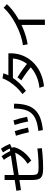

<svg xmlns="http://www.w3.org/2000/svg" viewBox="1518 -2412 965 4040"><g transform="rotate(-90 2000.0 -392.5)"><path d="M479 33Q404 33 356 22.5Q308 12 281 -14.5Q254 -41 243 -87Q232 -133 232 -205V-778H337V-225Q337 -170 342.5 -137.5Q348 -105 364.5 -89Q381 -73 414.5 -68Q448 -63 504 -63Q570 -63 635.5 -65.5Q701 -68 766 -74Q831 -80 895 -88L901 7Q831 15 760 21Q689 27 618.5 30Q548 33 479 33ZM20 -433 5 -530 907 -670 922 -573ZM573 -294Q636 -333 685.5 -381.5Q735 -430 770.5 -486.5Q806 -543 825 -604L922 -573Q904 -505 864 -439.5Q824 -374 767 -317Q710 -260 641 -216ZM764 -613Q737 -669 712 -711Q687 -753 656 -792L731 -841Q765 -798 792 -753Q819 -708 844 -655ZM913 -629Q889 -685 865 -728Q841 -771 813 -811L889 -855Q921 -811 945.5 -765Q970 -719 993 -665Z M1265 -68Q1397 -82 1487 -115.5Q1577 -149 1631.5 -208.5Q1686 -268 1710.5 -359.5Q1735 -451 1736 -582L1838 -578Q1837 -428 1806 -320Q1775 -212 1709 -140Q1643 -68 1537.5 -27.5Q1432 13 1282 28ZM1237 -266Q1221 -340 1202.5 -409Q1184 -478 1163 -539L1260 -564Q1279 -509 1297.5 -440Q1316 -371 1335 -287ZM1464 -283Q1449 -358 1430.5 -430.5Q1412 -503 1390 -567L1487 -591Q1509 -525 1528.5 -451.5Q1548 -378 1562 -304Z M2172 -45Q2282 -56 2376.5 -91.5Q2471 -127 2547.5 -182.5Q2624 -238 2678 -310.5Q2732 -383 2761 -469.5Q2790 -556 2790 -653L2835 -603H2345V-698H2898V-653Q2898 -540 2865.5 -439.5Q2833 -339 2772 -255Q2711 -171 2625.5 -106.5Q2540 -42 2433.5 -2Q2327 38 2203 51ZM2040 -402Q2115 -456 2179.5 -524.5Q2244 -593 2294 -669.5Q2344 -746 2372 -822L2478 -803Q2448 -712 2395.5 -627.5Q2343 -543 2270.5 -467.5Q2198 -392 2108 -329ZM2666 -180Q2578 -252 2494.5 -313Q2411 -374 2329 -425L2392 -507Q2484 -450 2568.5 -388.5Q2653 -327 2730 -262Z M3070 -391Q3174 -406 3284.5 -444Q3395 -482 3502 -537Q3609 -592 3700.5 -659Q3792 -726 3857 -798L3932 -730Q3877 -668 3802.5 -609.5Q3728 -551 3640.5 -499.5Q3553 -448 3459 -406Q3365 -364 3270 -335Q3175 -306 3086 -293ZM3495 70V-503H3607V70Z"/></g></svg>

Font: M PLUS 1 Thin Medium
Style: Regular
Weight: 500
Version: Version 1.001